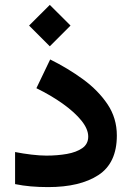

<svg xmlns="http://www.w3.org/2000/svg" viewBox="-20 -764 539 783"><path d="M183.1 -744.1 267.6 -659.7 183.1 -575.2 98.6 -659.7ZM168.9 -129.4Q213.9 -129.4 252.7 -136.2Q291.5 -143.1 315.7 -159.9Q339.8 -176.8 339.8 -207Q339.8 -237.8 312 -272.2Q284.2 -306.6 236.3 -340.8Q188.5 -375 128.4 -404.3L184.6 -521.5Q256.8 -485.8 318.6 -440.7Q380.4 -395.5 418.5 -338.9Q456.5 -282.2 456.5 -211.4Q456.5 -99.1 381.3 -50Q306.2 -1 176.3 -1Q138.7 -1 105.7 -3.9Q72.8 -6.8 41.5 -13.2V-144Q73.2 -137.7 108.2 -133.5Q143.1 -129.4 168.9 -129.4Z"/></svg>

Font: Vazirmatn FD
Style: Bold
Weight: 700
Designer: Saber Rastikerdar
Foundry: Saber Rastikerdar
Version: Version 33.001